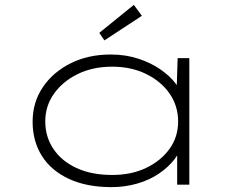

<svg xmlns="http://www.w3.org/2000/svg" viewBox="-20 -759 998 789"><path d="M438 10Q336 10 263 -24Q190 -58 152 -118.5Q114 -179 114 -259Q114 -338 155.5 -400Q197 -462 269.5 -498.5Q342 -535 435 -535Q496 -535 548 -518Q600 -501 639 -474Q678 -447 702 -415.5Q726 -384 730 -356L705 -363L710 -520H758V0H708V-150L727 -174Q723 -138 697.5 -105Q672 -72 633 -45.5Q594 -19 543.5 -4.5Q493 10 438 10ZM441 -40Q520 -40 580.5 -69Q641 -98 676.5 -147Q712 -196 712 -260Q712 -323 677.5 -373.5Q643 -424 581.5 -454.5Q520 -485 441 -485Q361 -485 299 -454.5Q237 -424 201.5 -373.5Q166 -323 166 -260Q166 -197 199.5 -147Q233 -97 294.5 -68.5Q356 -40 441 -40ZM409 -593 388 -624 530 -739 563 -694Z"/></svg>

Font: Lexend Zetta ExtraLight
Style: Regular
Weight: 250
Version: Version 1.007